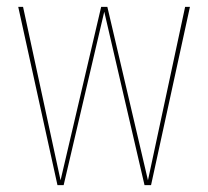

<svg xmlns="http://www.w3.org/2000/svg" viewBox="-20 -538 605 558"><path d="M419 0H400L283 -504L165 0H147L33 -518H47L156 -14L274 -518H292L410 -14L518 -518H532Z"/></svg>

Font: Fira Sans Compressed Hair
Style: Regular
Weight: 100
Width: 1
Designer: bBox Type GmbH & Carrois Corporate GbR & Edenspiekermann AG
Foundry: bBox Type GmbH & Carrois Corporate GbR & Edenspiekermann AG
Version: Version 4.301